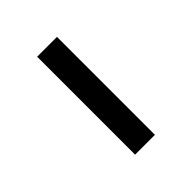

<svg xmlns="http://www.w3.org/2000/svg" viewBox="16 -521 421 421"><g transform="rotate(45 226.5 -311.0)"><path d="M378.4 -341.8V-280.3H74.7V-341.8Z"/></g></svg>

Font: Inter Light
Style: Regular
Weight: 300
Designer: Rasmus Andersson
Foundry: rsms
Version: Version 4.000;git-a52131595